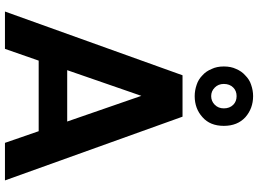

<svg xmlns="http://www.w3.org/2000/svg" viewBox="-150 -866 1017 756"><g transform="rotate(90 358.0 -488.5)"><path d="M172.9 0H25.9L276.9 -699.2H439.9L690.9 0H543L497.1 -132.8H219.2ZM242.2 -861.8Q242.2 -890.1 252 -910.2Q261.2 -932.1 276.9 -945.8Q293.9 -962.9 314 -969.2Q336.4 -977.1 358.9 -977.1Q407.2 -977.1 441.9 -946.8Q476.1 -915.5 476.1 -861.8Q476.1 -807.6 441.9 -777.8Q408.2 -747.1 358.9 -747.1Q336.4 -747.1 314 -754.9Q293 -761.7 276.9 -777.8Q261.2 -791.5 252 -814Q242.2 -834 242.2 -861.8ZM256.8 -245.1H459L357.9 -537.1ZM311 -861.8Q311 -840.3 325.2 -826.2Q339.4 -812 358.9 -812Q378.9 -812 393.1 -826.2Q407.2 -840.3 407.2 -861.8Q407.2 -884.8 393.1 -898.9Q379.9 -912.1 358.9 -912.1Q338.4 -912.1 325.2 -898.9Q311 -884.8 311 -861.8Z"/></g></svg>

Font: PoppinsZ SemiBold
Style: Regular
Weight: 600
Designer: Ninad Kale (Devanagari), Jonny Pinhorn (Latin)
Foundry: Indian Type Foundry
Version: Version 3.002;FEAKit 1.0